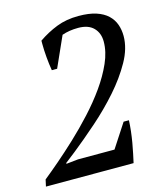

<svg xmlns="http://www.w3.org/2000/svg" viewBox="-114 -793 745 874"><g transform="rotate(-15 259.0 -356.0)"><path d="M182 -505H157Q152 -534 149 -568.5Q146 -603 146 -631Q146 -639 146 -647Q188 -676 234 -694Q280 -712 337 -712Q387 -712 420.5 -701Q454 -690 474.5 -670.5Q495 -651 504 -625.5Q513 -600 513 -571Q513 -513 478.5 -451.5Q444 -390 391.5 -330.5Q339 -271 277 -216.5Q215 -162 161 -119L111 -80V-76L167 -82H339L412 -194H437Q436 -170 433 -143.5Q430 -117 425.5 -91Q421 -65 416 -41.5Q411 -18 407 0H-6L1 -32Q31 -56 73 -92Q115 -128 161.5 -171.5Q208 -215 254 -265Q300 -315 336.5 -366.5Q373 -418 396 -470Q419 -522 419 -570Q419 -610 394.5 -635Q370 -660 322 -660Q280 -660 246 -648Z"/></g></svg>

Font: PTSerif
Style: Italic
Weight: 400
Italic angle: -12°
Designer: A.Korolkova, O.Umpeleva, V.Yefimov
Foundry: ParaType Ltd
Version: Version 1.000W OFL; ttfautohint (v1.2) -l 8 -r 50 -G 200 -x 